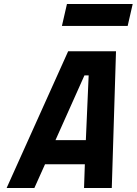

<svg xmlns="http://www.w3.org/2000/svg" viewBox="-20 -935 680 955"><path d="M615 -806C615 -806 640 -915 640 -915C640 -915 313 -915 313 -915C313 -915 288 -806 288 -806C288 -806 615 -806 615 -806ZM151 0C151 0 204 -118 204 -118C204 -118 402 -118 402 -118C402 -118 398 0 398 0C398 0 536 0 536 0C536 0 557 -680 557 -680C557 -680 319 -680 319 -680C319 -680 13 0 13 0C13 0 151 0 151 0ZM421 -560C421 -560 407 -238 407 -238C407 -238 256 -238 256 -238C256 -238 400 -560 400 -560C400 -560 421 -560 421 -560Z"/></svg>

Font: My Font
Style: Bold Italic
Weight: 500
Version: Version 0.001